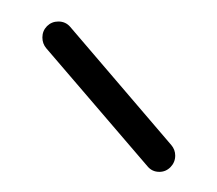

<svg xmlns="http://www.w3.org/2000/svg" viewBox="-20 -539 207 183"><path d="M20.4 -503.3Q20.4 -509.6 24.8 -514.1Q29.3 -518.5 35.6 -518.5Q42.6 -518.5 47 -513.3L143.3 -400.7Q147 -396.3 147 -390.7Q147 -384.4 142.6 -379.8Q138.1 -375.2 131.9 -375.2Q124.8 -375.2 120.4 -380.7L24.1 -493Q20.4 -497.4 20.4 -503.3Z"/></svg>

Font: 26F Galaxy Hebrew Ultra Light
Style: Regular
Weight: 200
Designer: C₂₉H₂₅N₃O₅
Version: Version 1.000